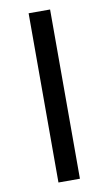

<svg xmlns="http://www.w3.org/2000/svg" viewBox="-85 -776 462 819"><g transform="rotate(-10 146.5 -366.5)"><path d="M100 -733H193V0H100Z"/></g></svg>

Font: SpoqaHanSansJP-Regular
Style: Regular
Weight: 400
Designer: [Source Han Sans]
Ryoko NISHIZUKA  (kana & ideographs); Paul D. Hunt (Latin, Greek & Cyrillic); Wenlong ZHANG  (bopomofo
Foundry: Spoqa (http://bi.spoqa.com)
Version: Version 1.002.20150607